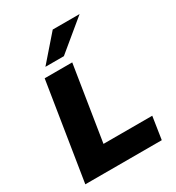

<svg xmlns="http://www.w3.org/2000/svg" viewBox="-219 -1076 1106 1207"><g transform="rotate(-30 334.0 -472.5)"><path d="M42 0 154 -705H354L268 -163H622L597 0ZM194 -765 351 -945H546L328 -765Z"/></g></svg>

Font: Nunito Sans 10pt SemiExpanded Black
Style: Italic
Weight: 900
Width: 6
Italic angle: -9°
Designer: Vernon Adams
Foundry: Vernon Adams
Version: Version 3.101;gftools[0.9.27]